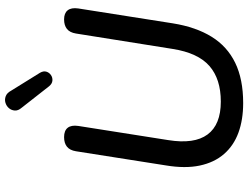

<svg xmlns="http://www.w3.org/2000/svg" viewBox="-133 -857 999 773"><g transform="rotate(-90 366.5 -470.5)"><path d="M338 9Q271 9 219 -10Q167 -29 133 -68Q99 -107 86.5 -165.5Q74 -224 87 -302L144 -664Q148 -689 162.5 -700.5Q177 -712 201 -712Q227 -712 238.5 -697.5Q250 -683 246 -655L189 -293Q172 -188 211.5 -134.5Q251 -81 344 -81Q435 -81 487.5 -127Q540 -173 556 -275L618 -664Q622 -689 636.5 -700.5Q651 -712 675 -712Q700 -712 711.5 -697.5Q723 -683 719 -655L659 -274Q644 -181 605 -118Q566 -55 500 -23Q434 9 338 9ZM406 -772 319 -883Q307 -897 308 -910.5Q309 -924 317.5 -934Q326 -944 339 -948Q352 -952 365.5 -947Q379 -942 388 -925L460 -809Q468 -795 464.5 -783.5Q461 -772 451 -765Q441 -758 428.5 -759Q416 -760 406 -772Z"/></g></svg>

Font: Nunito ExtraLight SemiBold
Style: Italic
Weight: 600
Italic angle: -9°
Version: Version 3.602